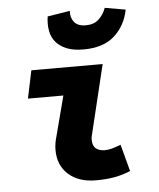

<svg xmlns="http://www.w3.org/2000/svg" viewBox="-54 -794 707 853"><g transform="rotate(-5 300.0 -368.0)"><path d="M340 12Q263 12 217.5 -28.5Q172 -69 172 -138Q172 -153 174.5 -168Q177 -183 182 -200L228 -376H70L96 -500H414L340 -194Q338 -188 337 -182Q336 -176 336 -170Q336 -142 351 -130Q366 -118 390 -118Q407 -118 423 -122.5Q439 -127 462 -136L494 -16Q461 -2 424.5 5Q388 12 340 12ZM335 -572Q291 -572 261 -584Q231 -596 213 -617Q195 -638 189.5 -667.5Q184 -697 189 -732L289 -748Q287 -718 303 -698Q319 -678 355 -678Q391 -678 412.5 -698Q434 -718 445 -748L537 -732Q523 -661 473.5 -616.5Q424 -572 335 -572Z"/></g></svg>

Font: Source Code Pro Black
Style: Italic
Weight: 900
Italic angle: -11°
Monospace: yes
Designer: Paul D. Hunt, Teo Tuominen
Foundry: Adobe Systems Incorporated
Version: Version 1.050;PS 1.000;hotconv 16.6.51;makeotf.lib2.5.65220